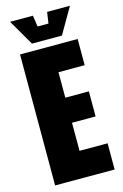

<svg xmlns="http://www.w3.org/2000/svg" viewBox="-132 -933 633 991"><g transform="rotate(-15 185.0 -438.0)"><path d="M34 0V-700H342V-560H202V-424H328V-290H202V-140H352V0ZM226 -876H348L268 -738H108L28 -876H150L159 -816H217Z"/></g></svg>

Font: Tektur Condensed
Style: Bold
Weight: 700
Width: 3
Designer: Adam Jagosz
Foundry: Adam Jagosz
Version: Version 1.005;gftools[0.9.30]